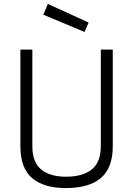

<svg xmlns="http://www.w3.org/2000/svg" viewBox="-20 -950 683 979"><path d="M145 -204Q145 -123 190 -86Q235 -49 316 -49Q402 -49 448 -86Q494 -123 494 -204V-697H555V-204Q555 -94 494.5 -42.5Q434 9 316 9Q203 9 143.5 -42Q84 -93 84 -204V-697H145ZM432 -835 411 -787 201 -875 224 -930Z"/></svg>

Font: Panefresco 250wt
Style: Regular
Weight: 300
Version: Version 1.000